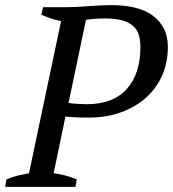

<svg xmlns="http://www.w3.org/2000/svg" viewBox="-40 -728 674 748"><path d="M370 -656Q346 -656 327.5 -654.5Q309 -653 295 -651L227 -327Q232 -326 241.5 -325Q251 -324 261.5 -323.5Q272 -323 281.5 -322.5Q291 -322 297 -322Q401 -322 454 -381.5Q507 -441 507 -544Q507 -569 501.5 -589.5Q496 -610 480.5 -625Q465 -640 438.5 -648Q412 -656 370 -656ZM169 -53Q195 -50 217.5 -43.5Q240 -37 259 -29L254 0H-20L-15 -29Q8 -39 29.5 -44Q51 -49 73 -53L198 -646Q176 -650 157 -656.5Q138 -663 121 -671L128 -700H218Q258 -700 305.5 -704Q353 -708 396 -708Q444 -708 484.5 -698.5Q525 -689 553.5 -668.5Q582 -648 598 -617.5Q614 -587 614 -545Q614 -486 592.5 -436Q571 -386 530.5 -349Q490 -312 433 -291Q376 -270 306 -270Q301 -270 289.5 -270Q278 -270 264.5 -270.5Q251 -271 237.5 -272Q224 -273 215 -274Z"/></svg>

Font: PTSerif
Style: Italic
Weight: 400
Italic angle: -12°
Designer: A.Korolkova, O.Umpeleva, V.Yefimov
Foundry: ParaType Ltd
Version: Version 1.000W OFL; ttfautohint (v1.2) -l 8 -r 50 -G 200 -x 